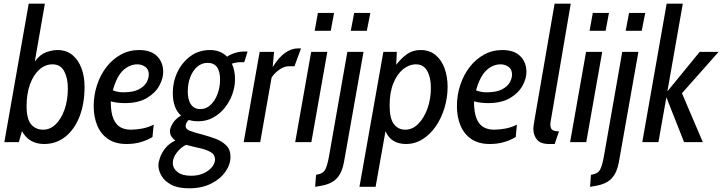

<svg xmlns="http://www.w3.org/2000/svg" viewBox="-20 -770 3912 1040"><path d="M219.5 10Q136.5 10 99 -60L82 0H3.5L135.5 -750H223L168.5 -437Q197.5 -475.5 230.5 -487.2Q263.5 -499 290.5 -499Q340 -499 372.8 -471.5Q405.5 -444 421.8 -399Q438 -354 438 -300.5Q438 -207 410.2 -137.2Q382.5 -67.5 333.2 -28.8Q284 10 219.5 10ZM214 -67.5Q252 -67.5 282 -97Q312 -126.5 329.8 -177.2Q347.5 -228 347.5 -291.5Q347.5 -347.5 327.5 -384.5Q307.5 -421.5 264.5 -421.5Q224.5 -421.5 192.8 -392.8Q161 -364 142.5 -313.2Q124 -262.5 124 -195.5Q124 -125 148.8 -96.2Q173.5 -67.5 214 -67.5Z M806 -28Q780 -11.5 744.2 -0.8Q708.5 10 665.5 10Q604.5 10 565 -17.2Q525.5 -44.5 506.5 -91Q487.5 -137.5 487.5 -194.5Q487.5 -254.5 505.5 -309.2Q523.5 -364 556.5 -406.8Q589.5 -449.5 634.5 -474.2Q679.5 -499 733.5 -499Q797.5 -499 830.8 -465.8Q864 -432.5 864 -380Q864 -344.5 842.5 -305.2Q821 -266 775 -238.8Q729 -211.5 656 -211.5Q635.5 -211.5 615.5 -214Q595.5 -216.5 580 -221Q580 -161 594 -127.5Q608 -94 632.5 -80.8Q657 -67.5 688 -67.5Q716 -67.5 749.2 -73.5Q782.5 -79.5 812.5 -95ZM724.5 -421.5Q682 -421.5 647.2 -389.2Q612.5 -357 591 -280.5Q604.5 -275.5 617.8 -272.8Q631 -270 647.5 -270Q701 -270 731 -285.5Q761 -301 773.5 -323.2Q786 -345.5 786 -366Q786 -395 766.5 -408.2Q747 -421.5 724.5 -421.5Z M1053.5 -113Q1025 -113 1002.5 -120.5Q985.5 -104 985.5 -87Q985.5 -70 1009.5 -61Q1033.5 -52 1087 -38Q1115 -30.5 1148 -18.2Q1181 -6 1204.8 17Q1228.5 40 1228.5 80Q1228.5 121 1201 160.2Q1173.5 199.5 1123.2 224.8Q1073 250 1004.5 250Q943 250 906.5 230Q870 210 854 181Q838 152 838 125.5Q838 108.5 846.8 83.2Q855.5 58 875.5 32.8Q895.5 7.5 929.5 -9Q916.5 -18 908.5 -30.8Q900.5 -43.5 900.5 -61Q900.5 -75 914.8 -100.2Q929 -125.5 960.5 -144Q916 -183 916 -267.5Q916 -327 941.2 -379.8Q966.5 -432.5 1011.8 -465.8Q1057 -499 1117.5 -499Q1174 -499 1210 -463Q1227 -475 1252 -483Q1277 -491 1304.5 -491H1321L1303 -433H1275Q1271.5 -433 1259.5 -431Q1247.5 -429 1236 -425Q1253 -389 1253 -341Q1253 -300 1238.5 -259.8Q1224 -219.5 1197.5 -186.2Q1171 -153 1134.5 -133Q1098 -113 1053.5 -113ZM1065 -179Q1097 -179 1121 -202Q1145 -225 1158.5 -261.5Q1172 -298 1172 -338.5Q1172 -429.5 1104.5 -429.5Q1072 -429.5 1047.8 -408Q1023.5 -386.5 1010.2 -351.2Q997 -316 997 -274.5Q997 -228.5 1014.8 -203.8Q1032.5 -179 1065 -179ZM916 112.5Q916 141.5 941.5 161.8Q967 182 1015 182Q1053.5 182 1082.5 168.8Q1111.5 155.5 1128 135.2Q1144.5 115 1144.5 94.5Q1144.5 67 1120 53.2Q1095.5 39.5 1059.2 31.8Q1023 24 988 14.5Q960 27.5 938 56Q916 84.5 916 112.5Z M1300 0 1386.5 -489H1464.5L1457 -406.5Q1490.5 -460.5 1525 -484.2Q1559.5 -508 1594 -508H1610.5L1575 -411H1543Q1518.5 -411 1491.8 -391.8Q1465 -372.5 1451 -349.5L1389.5 0Z M1684.5 -603 1702 -700H1789.5L1771.5 -603ZM1579 0 1665.5 -489H1753L1666.5 0Z M1880 -603 1898.5 -700H1986L1967 -603ZM1687 242 1692 177Q1730.5 171.5 1742.2 147.5Q1754 123.5 1762.5 74.5L1861.5 -489H1949L1843.5 106.5Q1834 163 1805.5 194.8Q1777 226.5 1718.5 236.5Z M1927 242 2056.5 -489H2129.5L2126 -419Q2155.5 -457 2186.2 -478Q2217 -499 2258 -499Q2307 -499 2339.5 -471.8Q2372 -444.5 2388.2 -399.5Q2404.5 -354.5 2404.5 -300Q2404.5 -241.5 2387.8 -186Q2371 -130.5 2340.8 -86.2Q2310.5 -42 2269.2 -16Q2228 10 2179 10Q2142 10 2113.5 -5.8Q2085 -21.5 2068 -59L2014.5 242ZM2175 -67.5Q2214.5 -67.5 2246 -99.5Q2277.5 -131.5 2295.8 -183.2Q2314 -235 2314 -294Q2314 -350 2294.2 -385.8Q2274.5 -421.5 2233 -421.5Q2196.5 -421.5 2164 -395.5Q2131.5 -369.5 2111 -319.8Q2090.5 -270 2090.5 -198.5Q2090.5 -127 2114 -97.2Q2137.5 -67.5 2175 -67.5Z M2773.5 -28Q2747.5 -11.5 2711.8 -0.8Q2676 10 2633 10Q2572 10 2532.5 -17.2Q2493 -44.5 2474 -91Q2455 -137.5 2455 -194.5Q2455 -254.5 2473 -309.2Q2491 -364 2524 -406.8Q2557 -449.5 2602 -474.2Q2647 -499 2701 -499Q2765 -499 2798.2 -465.8Q2831.5 -432.5 2831.5 -380Q2831.5 -344.5 2810 -305.2Q2788.5 -266 2742.5 -238.8Q2696.5 -211.5 2623.5 -211.5Q2603 -211.5 2583 -214Q2563 -216.5 2547.5 -221Q2547.5 -161 2561.5 -127.5Q2575.5 -94 2600 -80.8Q2624.5 -67.5 2655.5 -67.5Q2683.5 -67.5 2716.8 -73.5Q2750 -79.5 2780 -95ZM2692 -421.5Q2649.5 -421.5 2614.8 -389.2Q2580 -357 2558.5 -280.5Q2572 -275.5 2585.2 -272.8Q2598.5 -270 2615 -270Q2668.5 -270 2698.5 -285.5Q2728.5 -301 2741 -323.2Q2753.5 -345.5 2753.5 -366Q2753.5 -395 2734 -408.2Q2714.5 -421.5 2692 -421.5Z M2954 10Q2908 10 2888.5 -14Q2869 -38 2869 -71.5Q2869 -81 2871.2 -96Q2873.5 -111 2879.5 -145.5L2984 -750H3071.5L2967 -137Q2963.5 -115 2962.2 -109.5Q2961 -104 2961 -97Q2961 -74 2972.2 -66.2Q2983.5 -58.5 3008 -58.5L2984.5 10Z M3173.5 -603 3191 -700H3278.5L3260.5 -603ZM3068 0 3154.5 -489H3242L3155.5 0Z M3369 -603 3387.5 -700H3475L3456 -603ZM3176 242 3181 177Q3219.5 171.5 3231.2 147.5Q3243 123.5 3251.5 74.5L3350.5 -489H3438L3332.5 106.5Q3323 163 3294.5 194.8Q3266 226.5 3207.5 236.5Z M3459 0 3591 -750H3678.5L3595 -275L3770 -489H3872.5L3674 -265L3787 0H3685.5L3589.5 -243L3546.5 0Z"/></svg>

Font: Cabin Condensed
Style: Italic
Weight: 400
Width: 3
Italic angle: -10°
Designer: Pablo Impallari
Foundry: Pablo Impallari. http://www.impallari.com Igino Marini. http://www.ikern.com
Version: Version 3.001; ttfautohint (v1.8.3)